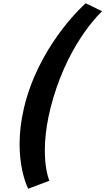

<svg xmlns="http://www.w3.org/2000/svg" viewBox="-20 -895 645 1175"><path d="M282.2 211C282.2 211 205.8 41 306.4 -297C413 -655 605 -826 605 -826L504.5 -875C504.5 -875 249.4 -653 143.4 -297C40.4 49 152.6 260 152.6 260Z"/></svg>

Font: Hussar
Style: BdOblThree
Weight: 700
Foundry: Cannot Into Space Fonts
Version: Version 2.00